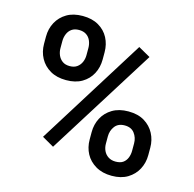

<svg xmlns="http://www.w3.org/2000/svg" viewBox="-97 -748 859 848"><g transform="rotate(15 332.5 -324.5)"><path d="M46 -486V-519Q46 -555 62 -584.5Q78 -614 107.5 -631.5Q137 -649 180 -649Q223 -649 253 -631.5Q283 -614 298.5 -584.5Q314 -555 314 -519V-486Q314 -450 298.5 -420.5Q283 -391 253.5 -373.5Q224 -356 181 -356Q138 -356 108 -373.5Q78 -391 62 -420.5Q46 -450 46 -486ZM240 -486V-519Q240 -536 233.5 -551.5Q227 -567 213.5 -576Q200 -585 180 -585Q160 -585 147 -576Q134 -567 127.5 -551.5Q121 -536 121 -519V-486Q121 -469 127.5 -454Q134 -439 147 -429.5Q160 -420 180.5 -420Q201 -420 214 -429.5Q227 -439 233.5 -454Q240 -469 240 -486ZM618 -164V-130Q618 -95 602.5 -65.5Q587 -36 557.5 -18Q528 0 485 0Q442 0 411.5 -18Q381 -36 365.5 -65Q350 -94 350 -130V-164Q350 -199 365.5 -228.5Q381 -258 411 -276Q441 -294 484 -294Q528 -294 557.5 -276Q587 -258 602.5 -228.5Q618 -199 618 -164ZM544 -130V-164Q544 -190 529 -210Q514 -230 484 -230Q454 -230 439 -210Q424 -190 424 -164V-130Q424 -113 431 -98Q438 -83 452 -74Q466 -65 485 -65Q507 -65 519.5 -74Q532 -83 538 -98Q544 -113 544 -130ZM456 -581 511 -550 202 -57 148 -88Z"/></g></svg>

Font: Placeholder Sans Medium
Style: Regular
Weight: 500
Designer: The Branx Europe S.L
Version: Version 1.006;Fontself Maker 3.5.7